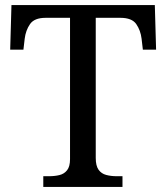

<svg xmlns="http://www.w3.org/2000/svg" viewBox="-20 -734 653 754"><path d="M150 0V-42H173Q195 -42 213.5 -46.5Q232 -51 243.5 -65.5Q255 -80 255 -109V-664H159Q115 -664 98 -639.5Q81 -615 77 -582L72 -539H20L25 -714H588L593 -539H541L536 -582Q532 -615 515 -639.5Q498 -664 453 -664H356V-114Q356 -83 367 -67.5Q378 -52 397 -47Q416 -42 438 -42H461V0Z"/></svg>

Font: Noto Serif Lao
Style: Regular
Weight: 400
Designer: Monotype Design Team
Foundry: Monotype Imaging Inc.
Version: Version 2.003